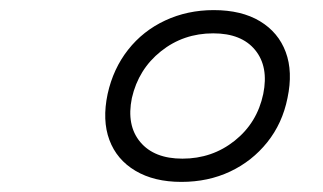

<svg xmlns="http://www.w3.org/2000/svg" viewBox="-20 -834 640 380"><path d="M339 -474Q285 -474 248 -496Q211 -518 196.5 -557Q182 -596 193 -648Q204 -698 233.5 -735.5Q263 -773 307 -793.5Q351 -814 403 -814Q458 -814 494.5 -792Q531 -770 545.5 -731Q560 -692 549 -640Q539 -590 509 -552.5Q479 -515 435.5 -494.5Q392 -474 339 -474ZM341 -520Q400 -520 444.5 -555.5Q489 -591 501 -648Q512 -702 485 -735Q458 -768 402 -768Q343 -768 298.5 -732.5Q254 -697 241 -640Q230 -586 257.5 -553Q285 -520 341 -520Z"/></svg>

Font: Victor Mono Thin Thin
Style: Italic
Weight: 250
Italic angle: -12°
Monospace: yes
Version: Version 1.561;gftools[0.9.30]